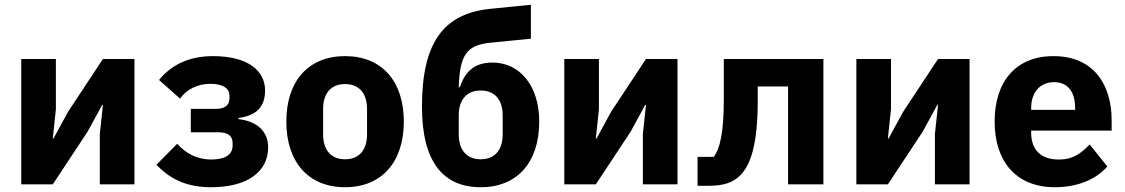

<svg xmlns="http://www.w3.org/2000/svg" viewBox="-20 -772 4711 804"><path d="M69 -525V0H201L347 -221L408 -333H411L398 -211V0H543V-525H411L265 -304L204 -192H201L214 -314V-525Z M864 12C1014 12 1103 -51 1103 -156C1103 -222 1055 -265 979 -273V-278C1055 -288 1090 -326 1090 -393C1090 -477 1017 -537 872 -537C772 -537 698 -501 646 -437L734 -359C760 -397 807 -421 861 -421C914 -421 941 -402 941 -371V-361C941 -330 920 -316 882 -316H779V-218H895C933 -218 954 -204 954 -173V-162C954 -126 925 -104 865 -104C809 -104 760 -127 722 -170L635 -82C693 -22 761 12 864 12Z M1425 12C1579 12 1671 -94 1671 -263C1671 -432 1579 -537 1425 -537C1271 -537 1179 -432 1179 -263C1179 -94 1271 12 1425 12ZM1425 -105C1367 -105 1333 -143 1333 -209V-316C1333 -382 1367 -420 1425 -420C1483 -420 1517 -382 1517 -316V-209C1517 -143 1483 -105 1425 -105Z M1993 12C2147 12 2238 -93 2238 -263C2238 -417 2153 -510 2043 -510C1969 -510 1928 -475 1906 -407H1901C1905 -541 1934 -583 2032 -593L2203 -610V-752L2033 -735C1835 -715 1747 -591 1747 -325C1747 -91 1838 12 1993 12ZM1993 -105C1935 -105 1901 -143 1901 -209V-289C1901 -355 1935 -393 1993 -393C2051 -393 2085 -355 2085 -289V-209C2085 -143 2051 -105 1993 -105Z M2343 -525V0H2475L2621 -221L2682 -333H2685L2672 -211V0H2817V-525H2685L2539 -304L2478 -192H2475L2488 -314V-525Z M2901 -115V6H2946C3008 6 3048 -6 3080 -38C3124 -82 3153 -169 3153 -351V-410H3280V0H3428V-525H3011V-359C3011 -215 2995 -151 2969 -115Z M3566 -525V0H3698L3844 -221L3905 -333H3908L3895 -211V0H4040V-525H3908L3762 -304L3701 -192H3698L3711 -314V-525Z M4397 12C4493 12 4570 -21 4617 -75L4543 -167C4510 -133 4476 -104 4414 -104C4335 -104 4298 -148 4298 -217V-225H4635V-269C4635 -411 4565 -537 4391 -537C4233 -537 4145 -429 4145 -263C4145 -95 4236 12 4397 12ZM4394 -428C4453 -428 4482 -385 4482 -321V-312H4298V-320C4298 -385 4335 -428 4394 -428Z"/></svg>

Font: Braiins Sans
Style: Bold
Weight: 700
Designer: Mike Abbink, Paul van der Laan, Pieter van Rosmalen, Jiri Chlebus, Lubos Buracinsky
Foundry: Bold Monday, Sudetype
Version: Version 1.000;hotconv 1.0.109;makeotfexe 2.5.65596